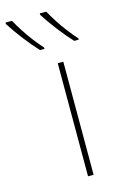

<svg xmlns="http://www.w3.org/2000/svg" viewBox="-209 -816 536 866"><g transform="rotate(-15 59.5 -383.0)"><path d="M116 0H90V-528H116ZM100 -766Q112 -744 130.5 -715Q149 -686 170 -659Q191 -632 209 -612V-606H188Q157 -639 124.5 -681.5Q92 -724 70 -759V-766ZM-60 -766Q-48 -744 -29.5 -715Q-11 -686 10 -659Q31 -632 49 -612V-606H28Q-3 -639 -35.5 -681.5Q-68 -724 -90 -759V-766Z"/></g></svg>

Font: Noto Sans Thin
Style: Regular
Weight: 100
Designer: Monotype Design Team
Foundry: Monotype Imaging Inc.
Version: Version 2.007